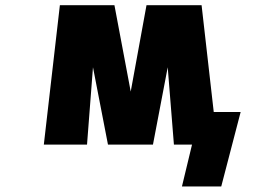

<svg xmlns="http://www.w3.org/2000/svg" viewBox="-20 -544 1040 725"><path d="M473.6 -198.2 533.2 -524.4H741.2L787.1 -121.1H888.7L815.4 160.2H667L705.1 2H699.2H636.7L613.3 -290L557.6 2H387.7L331.1 -290L308.6 2H145.5L206.1 -524.4H412.1Z"/></svg>

Font: GenEi Gothic M Heavy
Style: Regular
Weight: 800
Designer: o_tamon (Modified); [Source Han Sans]
Ryoko NISHIZUKA  (kana & ideographs); Paul D. Hunt (Latin, Greek & Cyrillic); Wenl
Version: Version 1.1a;Original Version 1.004